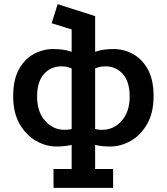

<svg xmlns="http://www.w3.org/2000/svg" viewBox="-20 -693 810 932"><path d="M239.8 218.8V127.5H327.8V10Q314 14 294.5 16.1Q275 18.2 253.5 18.2Q203.5 18.2 155.5 -8.8Q107.5 -35.8 75.8 -90.2Q44 -144.8 44 -226Q44 -306.5 72.1 -356.9Q100.2 -407.2 144.6 -431.1Q189 -455 239 -455Q259 -455 282.5 -452.2Q306 -449.5 327.8 -441.5V-550.2L230.8 -580.2L259.8 -672.8L441.8 -614.8V-441.5Q463.5 -449.5 487 -452.2Q510.5 -455 530.5 -455Q580.5 -455 624.9 -431.1Q669.2 -407.2 697.4 -356.9Q725.5 -306.5 725.5 -226Q725.5 -144.8 693.8 -90.2Q662 -35.8 614 -8.8Q566 18.2 516 18.2Q494.5 18.2 474.9 16.1Q455.2 14 441.8 10V127.5H529V218.8ZM293.8 -62.8Q307.2 -62.8 315.6 -64.4Q324 -66 327.8 -66.8V-361Q321.8 -363.2 310 -367.1Q298.2 -371 277.5 -371Q227 -371 193.5 -333.9Q160 -296.8 160 -224.2Q160 -151 198.5 -106.9Q237 -62.8 293.8 -62.8ZM475.8 -62.8Q532.5 -62.8 571 -106.9Q609.5 -151 609.5 -224.2Q609.5 -296.8 576 -333.9Q542.5 -371 492 -371Q472 -371 459.9 -367.1Q447.8 -363.2 441.8 -361V-66.8Q445.5 -66 453.9 -64.4Q462.2 -62.8 475.8 -62.8Z"/></svg>

Font: Podkova VF Beta
Style: Regular
Weight: 400
Designer: Ilya Yudin
Foundry: Cyreal (www.cyreal.org)
Version: Version 2.100